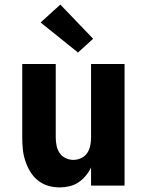

<svg xmlns="http://www.w3.org/2000/svg" viewBox="-20 -809 640 837"><path d="M240 8Q214 8 189 0.5Q164 -7 144 -23.5Q124 -40 111 -62Q98 -84 90 -108.5Q82 -133 79.5 -158.5Q77 -184 77 -210V-530H223V-210Q223 -192 226.5 -174.5Q230 -157 239.5 -142.5Q249 -128 265.5 -120Q282 -112 300 -112Q318 -112 334.5 -120Q351 -128 360.5 -142.5Q370 -157 373.5 -174.5Q377 -192 377 -210V-530H523V0H377V-79Q368 -60 354 -43Q340 -26 322 -14Q304 -2 282.5 3Q261 8 240 8ZM320 -580 157 -711 243 -789 386 -640Z"/></svg>

Font: Iosevka Curly Heavy Extended
Style: Regular
Weight: 900
Width: 7
Monospace: yes
Designer: Belleve Invis
Foundry: Belleve Invis
Version: Version 11.1.0; ttfautohint (v1.8.3)